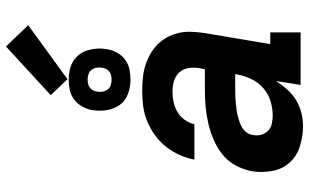

<svg xmlns="http://www.w3.org/2000/svg" viewBox="-215 -807 1030 640"><g transform="rotate(-90 300.0 -487.0)"><path d="M200 8Q166 8 133.5 -2Q101 -12 79 -35.5Q57 -59 50.5 -93Q44 -127 49 -161Q54 -188 67.5 -214.5Q81 -241 104 -259.5Q127 -278 153.5 -289.5Q180 -301 208 -307.5Q236 -314 263 -316.5Q290 -319 318 -319H389L393 -338Q396 -356 393 -374Q390 -392 378.5 -404.5Q367 -417 350 -422Q333 -427 315 -427Q298 -427 280.5 -423.5Q263 -420 247.5 -411Q232 -402 221 -387Q210 -372 206 -354H88Q93 -380 103.5 -403.5Q114 -427 130.5 -448Q147 -469 169 -485Q191 -501 215 -511Q239 -521 264.5 -524.5Q290 -528 314 -528Q336 -528 358 -526Q380 -524 400 -518Q420 -512 438 -502Q456 -492 470.5 -478Q485 -464 495 -446Q505 -428 510 -407Q515 -386 514 -364.5Q513 -343 510 -321L473 -101H512V0H337L350 -82Q338 -63 322 -45Q306 -27 286 -15Q266 -3 244 2.5Q222 8 200 8ZM235 -93Q259 -93 283.5 -100.5Q308 -108 327 -125Q346 -142 357 -165.5Q368 -189 372 -213L373 -218H318Q307 -218 296.5 -217.5Q286 -217 275.5 -216Q265 -215 254.5 -213.5Q244 -212 234 -209.5Q224 -207 213.5 -203.5Q203 -200 193.5 -194Q184 -188 177.5 -178.5Q171 -169 170 -158Q167 -144 171 -130.5Q175 -117 184.5 -108Q194 -99 207.5 -96Q221 -93 235 -93ZM355 -567Q330 -567 307 -575.5Q284 -584 270.5 -602.5Q257 -621 253 -645.5Q249 -670 253 -695Q256 -712 265 -728Q274 -744 288.5 -755Q303 -766 320.5 -769.5Q338 -773 355 -773Q371 -773 387 -769.5Q403 -766 416 -758Q429 -750 438.5 -737.5Q448 -725 452.5 -709.5Q457 -694 458 -678Q459 -662 456 -645Q453 -628 444.5 -612Q436 -596 421 -585Q406 -574 388.5 -570.5Q371 -567 355 -567ZM355 -630Q361 -630 368 -631.5Q375 -633 380.5 -637Q386 -641 389.5 -647.5Q393 -654 394 -660Q396 -670 394.5 -679.5Q393 -689 387.5 -696.5Q382 -704 373 -707Q364 -710 355 -710Q348 -710 341 -708.5Q334 -707 328.5 -703Q323 -699 319.5 -692.5Q316 -686 315 -680Q313 -670 314.5 -660.5Q316 -651 321.5 -643.5Q327 -636 336 -633Q345 -630 355 -630ZM356 -777 303 -833 465 -982 536 -908Z"/></g></svg>

Font: Iosevka Etoile Oblique
Style: Bold
Weight: 700
Italic angle: -9°
Designer: Belleve Invis
Foundry: Belleve Invis
Version: Version 15.5.2; ttfautohint (v1.8.4)